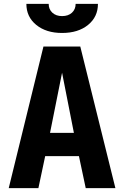

<svg xmlns="http://www.w3.org/2000/svg" viewBox="-20 -970 640 990"><path d="M25 0 204 -730H394L575 0H422L387 -165H213L178 0ZM238 -285H361L300 -595ZM300 -800Q218 -800 167 -841.5Q116 -883 116 -950H231Q231 -922 250 -904.5Q269 -887 300 -887Q332 -887 351 -904.5Q370 -922 370 -950H485Q485 -883 434 -841.5Q383 -800 300 -800Z"/></svg>

Font: Tiny ExtraBold
Style: Regular
Weight: 800
Designer: Philipp Nurullin, Konstantin Bulenkov
Foundry: JetBrains
Version: Version 2.251; ttfautohint (v1.8.4.7-5d5b)